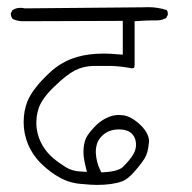

<svg xmlns="http://www.w3.org/2000/svg" viewBox="-20 -564 540 539"><path d="M249 -139.2Q249 -150.4 252.9 -161.9Q256.8 -173.3 266.6 -182.6Q284.7 -200.7 313.5 -200.7Q344.7 -200.7 356 -181.2Q361.8 -171.4 361.8 -157.5Q361.8 -143.6 354 -130.4Q344.2 -113.8 322.3 -92.8Q312.5 -86.9 300.8 -84.2Q289.1 -81.5 273.4 -80.6L264.2 -80.1L260.7 -87.9Q250.5 -108.9 249 -134.3Q249 -136.7 249 -139.2ZM409.7 -506.8H420.4Q429.7 -506.8 435.8 -509Q441.9 -511.2 446.3 -513.2L451.2 -522.5Q451.2 -523.4 451.2 -525.4Q451.2 -531.2 448.2 -535.6Q423.3 -543.9 395.5 -543.9Q388.7 -543.9 381.3 -543.5L49.8 -540.5Q42.5 -542 37.6 -542Q24.9 -542 15.1 -535.6L10.3 -526.9Q10.3 -520.5 12 -516.8Q13.7 -513.2 15.1 -511.2Q27.8 -504.4 45.4 -504.4Q47.4 -504.4 49.3 -504.4L324.7 -505.4V-410.6L310.5 -411.6Q290 -413.6 272 -413.6Q229.5 -413.6 197.3 -404.3Q152.3 -391.6 117.7 -358.4Q72.3 -315.9 57.1 -279.8Q46.4 -252.9 46.4 -220.9Q46.4 -189 58.6 -159.2Q71.8 -127.9 96.9 -103.5Q122.1 -79.1 150.1 -64.2Q178.2 -49.3 210.9 -47.4Q235.8 -44.9 252.4 -44.9Q295.9 -44.9 323.7 -55.2Q338.9 -61 357.9 -82.8Q377 -104.5 386.7 -120.6Q395.5 -135.3 397.9 -162.6Q398.4 -164.6 398.4 -167Q398.4 -192.4 368.2 -218.8Q348.1 -235.8 330.1 -239.7Q321.3 -241.2 313 -241.2Q299.8 -241.2 287.1 -236.3Q266.1 -228 251.5 -213.9Q235.8 -198.7 225.6 -183.6Q216.8 -170.4 214.8 -148.9Q214.4 -144 214.4 -141.1Q214.4 -138.2 214.4 -135Q214.4 -131.8 214.8 -126Q216.3 -113.3 219.7 -99.1L224.1 -81.5L206.5 -82.5Q182.6 -83.5 164.1 -95Q145.5 -106.4 129.4 -120.1Q111.8 -134.8 99.6 -155.3Q86.9 -176.3 83 -203.1Q82 -211.4 82 -218.3Q82 -239.3 87.9 -258.3Q96.7 -286.6 132.3 -320.8Q167 -354.5 190.7 -366.5Q214.4 -378.4 241.7 -378.9Q254.4 -378.9 266.6 -378.9Q278.8 -378.9 291 -378.9Q315.9 -378.4 345.7 -373Q348.6 -372.1 349.9 -372.1Q351.1 -372.1 353 -372.6Q355 -372.6 356 -373.5Q357.9 -375.5 357.9 -382.3Q357.9 -383.3 357.9 -384.3V-384.8V-504.4Q391.6 -506.8 409.7 -506.8Z"/></svg>

Font: NaikaiFont
Style: ExtraLight
Weight: 200
Version: Version 1.89